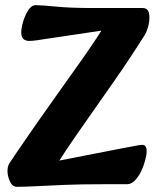

<svg xmlns="http://www.w3.org/2000/svg" viewBox="-20 -711 598 741"><path d="M46 10Q27 10 17.5 -12.5Q8 -35 9 -54Q10 -71 15.5 -79.5Q21 -88 37 -112Q114 -225 179 -316Q244 -407 300 -486.5Q356 -566 403 -643L440 -603L165 -562Q141 -558 122 -555.5Q103 -553 93 -553Q79 -553 70.5 -560.5Q62 -568 62 -586Q62 -602 69 -626.5Q76 -651 88.5 -671Q101 -691 118 -691Q142 -691 197 -685.5Q252 -680 338 -680H530Q551 -680 555 -660Q559 -640 553.5 -615.5Q548 -591 538 -575Q482 -486 419.5 -396.5Q357 -307 294.5 -218Q232 -129 176 -40L100 -70L448 -138Q477 -143 499 -147.5Q521 -152 529 -152Q546 -152 546 -128Q546 -113 540 -91Q534 -69 524 -48.5Q514 -28 500 -14Q486 0 470 0H373Q293 0 230 2.5Q167 5 121.5 7.5Q76 10 46 10Z"/></svg>

Font: Alkatra
Style: Regular
Weight: 400
Designer: Suman Bhandary
Version: Version 1.100;gftools[0.9.22]